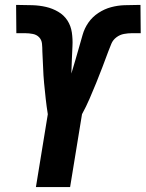

<svg xmlns="http://www.w3.org/2000/svg" viewBox="-20 -755 588 775"><path d="M125 0 173 -294Q168 -325 164.5 -356.5Q161 -388 158 -419.5Q155 -451 154 -483Q153 -515 151 -547Q151 -563 149.5 -578.5Q148 -594 138 -604.5Q128 -615 112.5 -618Q97 -621 82 -621H46L45 -735H56Q84 -735 112 -734Q140 -733 166 -727Q192 -721 215 -707.5Q238 -694 252 -672.5Q266 -651 270 -624Q274 -597 272.5 -569Q271 -541 270 -513Q269 -485 268 -458Q276 -484 283.5 -510Q291 -536 298.5 -562Q306 -588 313.5 -614.5Q321 -641 337 -664Q353 -687 377.5 -703Q402 -719 428.5 -726Q455 -733 481.5 -734Q508 -735 534 -735H547L548 -621H512Q497 -621 480.5 -618Q464 -615 450 -604.5Q436 -594 429.5 -578.5Q423 -563 417 -547Q405 -515 393 -483Q381 -451 368 -419.5Q355 -388 341.5 -356.5Q328 -325 311 -294L263 0Z"/></svg>

Font: Iosevka Curly Heavy
Style: Italic
Weight: 900
Italic angle: -9°
Monospace: yes
Designer: Belleve Invis
Foundry: Belleve Invis
Version: Version 22.1.2; ttfautohint (v1.8.4)